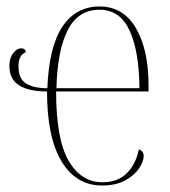

<svg xmlns="http://www.w3.org/2000/svg" viewBox="-20 -562 525 592"><path d="M295 10Q215 10 170 -64Q125 -138 125 -280Q70 -280 39.5 -298.5Q9 -317 9 -359Q9 -383 20.5 -398Q32 -413 45 -413Q58 -413 60 -401Q37 -393 37 -358Q37 -319 60.5 -304.5Q84 -290 126 -290Q131 -418 172.5 -480Q214 -542 287 -542Q360 -542 399 -475.5Q438 -409 438 -298V-280H153Q153 -133 191.5 -66.5Q230 0 296 0Q343 0 371 -28Q399 -56 408 -101Q423 -97 423 -81Q423 -64 408.5 -42.5Q394 -21 365.5 -5.5Q337 10 295 10ZM410 -290Q409 -404 379.5 -468Q350 -532 287 -532Q221 -532 189 -469.5Q157 -407 154 -290Z"/></svg>

Font: Noto Serif Display Condensed Thin
Style: Regular
Weight: 100
Width: 3
Designer: Monotype Design Team
Foundry: Monotype Imaging Inc.
Version: Version 2.009